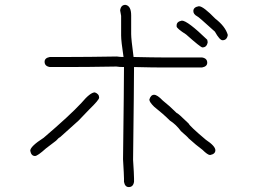

<svg xmlns="http://www.w3.org/2000/svg" viewBox="-20 -635 1040 784"><path d="M492.2 -615.2Q515.6 -611.3 515.6 -572.3V-496.1Q515.6 -475.6 525.4 -402.3H527.3Q606.9 -400.4 646.5 -400.4H804.7Q826.2 -397 826.2 -378.9Q826.2 -363.3 804.7 -359.4H644.5Q605.5 -359.4 527.3 -361.3V-359.4Q527.3 -299.3 523.4 17.6Q527.3 77.1 527.3 93.8V107.4Q523.9 128.9 505.9 128.9Q490.2 128.9 486.3 107.4V93.8Q486.3 81.1 482.4 15.6Q486.3 -294.9 486.3 -361.3H484.4Q467.3 -361.3 455.1 -363.3Q335.4 -361.3 257.8 -361.3H183.6Q162.1 -364.7 162.1 -382.8Q162.1 -398.4 183.6 -402.3H255.9Q336.9 -402.3 457 -404.3Q469.2 -402.3 484.4 -402.3Q474.6 -466.8 474.6 -490.2V-570.3Q474.6 -572.8 470.7 -591.8V-593.8Q474.1 -615.2 492.2 -615.2ZM367.2 -257.8Q384.8 -251.5 384.8 -236.3Q384.8 -227.1 343.8 -187.5L300.8 -142.6L224.6 -74.2Q221.2 -74.2 209 -60.5L168 -29.3Q133.3 2 123 2Q107.4 2 103.5 -19.5Q103.5 -37.1 158.2 -72.3Q265.1 -163.6 312.5 -214.8Q348.6 -257.8 367.2 -257.8ZM609.4 -248Q622.1 -248 644.5 -224.6Q671.9 -203.1 701.2 -173.8Q706.1 -173.8 750 -130.9Q755.4 -119.1 820.3 -64.5Q859.4 -38.6 859.4 -21.5Q859.4 -5.9 837.9 -2Q828.1 -2 806.6 -23.4Q781.2 -42 750 -70.3Q750 -72.3 718.8 -99.6Q699.2 -126.5 673.8 -142.6Q646.5 -169.9 609.4 -199.2Q589.8 -218.3 589.8 -228.5Q595.7 -248 609.4 -248ZM791 -609.4H793Q810.1 -609.4 859.4 -558.6Q900.4 -526.9 910.2 -492.2Q906.7 -470.7 888.7 -470.7Q877 -470.7 857.4 -505.9Q788.6 -568.4 785.2 -568.4Q769.5 -576.7 769.5 -589.8Q769.5 -605.5 791 -609.4ZM722.7 -550.8Q745.6 -550.8 826.2 -472.7L828.1 -462.9Q824.7 -441.4 806.6 -441.4Q799.3 -441.4 740.2 -494.1Q701.2 -519 701.2 -527.3V-531.2Q701.2 -546.9 722.7 -550.8Z"/></svg>

Font: CEF Fonts CJK
Style: Regular
Weight: 400
Designer: PartyBoss (派对大魔王)
Version: Release 2.25